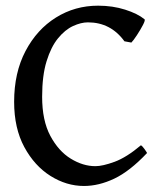

<svg xmlns="http://www.w3.org/2000/svg" viewBox="-20 -628 563 663"><path d="M487.8 -99.6Q428.2 -36.6 374.8 -11.2Q321.3 14.2 270 14.2Q209.5 14.2 154.3 -20.5Q99.1 -55.2 64 -120.1Q28.8 -185.1 28.8 -276.4Q28.8 -377 68.1 -451.7Q107.4 -526.4 173.1 -567.4Q238.8 -608.4 318.8 -608.4Q369.1 -608.4 412.1 -594.7Q455.1 -581.1 479 -561.5Q482.4 -558.6 473.6 -541.7Q464.8 -524.9 452.6 -506.3Q440.4 -487.8 433.6 -481L409.7 -485.4Q362.3 -550.8 283.7 -550.8Q259.8 -550.8 232.2 -538.1Q204.6 -525.4 180.4 -495.8Q156.2 -466.3 140.9 -416.7Q125.5 -367.2 125.5 -293.9Q125.5 -211.9 153.8 -158.9Q182.1 -106 224.4 -80.1Q266.6 -54.2 309.6 -54.2Q334.5 -54.2 375.7 -69.3Q417 -84.5 466.8 -126.5Q471.7 -123.5 479 -113.3Q486.3 -103 487.8 -99.6Z"/></svg>

Font: Namdhinggo Medium
Style: Regular
Weight: 500
Designer: Victor Gaultney
Foundry: SIL International
Version: Version 3.001